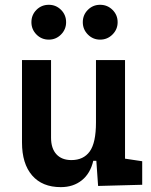

<svg xmlns="http://www.w3.org/2000/svg" viewBox="-20 -767 626 797"><path d="M232.4 9.8Q155.3 9.8 113.3 -38.8Q71.3 -87.4 71.3 -175.8V-517.6H191.9V-195.3Q191.9 -150.9 214.1 -126.7Q236.3 -102.5 276.4 -102.5Q326.7 -102.5 352.5 -138.4Q378.4 -174.3 378.4 -258.8V-517.6H499V-108.4L570.3 -97.7V0L387.2 4.9L379.9 -99.6H367.2Q355 -46.9 319.6 -18.6Q284.2 9.8 232.4 9.8ZM395.5 -602.5Q365.7 -602.5 344.7 -623.8Q323.7 -645 323.7 -674.8Q323.7 -705.1 344.7 -726.1Q365.7 -747.1 395.5 -747.1Q425.8 -747.1 447 -726.1Q468.3 -705.1 468.3 -674.8Q468.3 -645 447 -623.8Q425.8 -602.5 395.5 -602.5ZM182.6 -602.5Q152.3 -602.5 131.3 -623.8Q110.4 -645 110.4 -674.8Q110.4 -705.1 131.3 -726.1Q152.3 -747.1 182.6 -747.1Q212.4 -747.1 233.4 -726.1Q254.4 -705.1 254.4 -674.8Q254.4 -645 233.4 -623.8Q212.4 -602.5 182.6 -602.5Z"/></svg>

Font: Caskaydia Cove SemiBold
Style: Regular
Weight: 600
Monospace: yes
Designer: Aaron Bell
Foundry: Saja Typeworks
Version: Version 4.300; ttfautohint (v1.8.3)